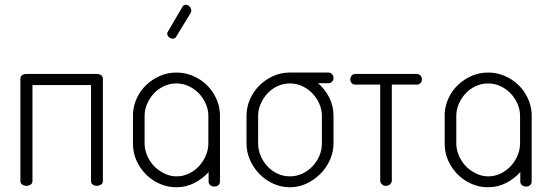

<svg xmlns="http://www.w3.org/2000/svg" viewBox="-20 -784 2328 810"><path d="M390 -472Q399 -472 406.5 -467Q414 -462 414 -451V-21Q414 -10 406 -5Q398 0 389 0Q379 0 371.5 -5Q364 -10 364 -21V-425H117V-21Q117 -10 109 -5Q101 0 92 0Q82 0 74 -5Q66 -10 66 -21V-451Q66 -462 73.5 -467Q81 -472 90 -472Z M908 -301V-295V-179V-18Q908 -9 901.5 -3Q895 3 884 3Q874 3 867 -3Q860 -9 860 -18V-58Q834 -29 799 -11.5Q764 6 724 6H723Q687 6 654 -8.5Q621 -23 596 -48Q571 -73 556 -106Q541 -139 541 -177V-179V-295V-301V-305Q543 -340 558 -371.5Q573 -403 598 -426.5Q623 -450 655.5 -464Q688 -478 724 -478Q760 -478 792.5 -464.5Q825 -451 850 -427.5Q875 -404 890.5 -372Q906 -340 908 -304ZM724 -432Q696 -432 671.5 -420.5Q647 -409 629 -389.5Q611 -370 600.5 -345.5Q590 -321 590 -295V-179Q590 -160 596 -141Q602 -121 614.5 -102.5Q627 -84 644 -70.5Q661 -57 681.5 -48.5Q702 -40 725 -40Q753 -40 777.5 -52Q802 -64 820 -83.5Q838 -103 848.5 -128Q859 -153 859 -179V-295Q859 -321 848.5 -345.5Q838 -370 819.5 -389.5Q801 -409 776.5 -420.5Q752 -432 724 -432ZM725 -632Q722 -625 719 -624Q711 -619 702 -622Q693 -625 688 -633Q683 -642 688 -650L750 -756Q753 -761 755 -761Q763 -766 771 -762.5Q779 -759 783 -752Q786 -747 787 -741.5Q788 -736 784 -729Z M1322 -433Q1351 -408 1369 -372.5Q1387 -337 1387 -295V-179Q1387 -143 1372 -109.5Q1357 -76 1331.5 -50.5Q1306 -25 1273 -9.5Q1240 6 1203 6Q1166 6 1133 -9Q1100 -24 1075 -49.5Q1050 -75 1035 -108.5Q1020 -142 1020 -179V-295Q1020 -332 1034.5 -365Q1049 -398 1074 -423Q1099 -448 1132 -463Q1165 -478 1203 -478H1205H1206H1366Q1374 -478 1380.5 -471.5Q1387 -465 1387 -455Q1387 -445 1380.5 -439Q1374 -433 1366 -433ZM1338 -295Q1338 -321 1327.5 -345.5Q1317 -370 1298.5 -389.5Q1280 -409 1255.5 -420.5Q1231 -432 1203 -432Q1175 -432 1150.5 -420.5Q1126 -409 1108 -389.5Q1090 -370 1079.5 -345.5Q1069 -321 1069 -295V-179Q1069 -152 1079.5 -127Q1090 -102 1108 -82.5Q1126 -63 1150.5 -51.5Q1175 -40 1203 -40Q1231 -40 1255.5 -51.5Q1280 -63 1298.5 -82.5Q1317 -102 1327.5 -127Q1338 -152 1338 -179Z M1739 -472Q1747 -472 1753.5 -465.5Q1760 -459 1760 -449Q1760 -439 1753.5 -433Q1747 -427 1739 -427H1633V-22Q1633 -14 1626 -7Q1619 0 1608 0Q1597 0 1590.5 -7Q1584 -14 1584 -22V-427H1479Q1470 -427 1464 -433Q1458 -439 1458 -449Q1458 -459 1464 -465.5Q1470 -472 1479 -472H1739Z M2223 -301V-295V-179V-18Q2223 -9 2216.5 -3Q2210 3 2199 3Q2189 3 2182 -3Q2175 -9 2175 -18V-58Q2149 -29 2114 -11.5Q2079 6 2039 6H2038Q2002 6 1969 -8.5Q1936 -23 1911 -48Q1886 -73 1871 -106Q1856 -139 1856 -177V-179V-295V-301V-305Q1858 -340 1873 -371.5Q1888 -403 1913 -426.5Q1938 -450 1970.5 -464Q2003 -478 2039 -478Q2075 -478 2107.5 -464.5Q2140 -451 2165 -427.5Q2190 -404 2205.5 -372Q2221 -340 2223 -304ZM2039 -432Q2011 -432 1986.5 -420.5Q1962 -409 1944 -389.5Q1926 -370 1915.5 -345.5Q1905 -321 1905 -295V-179Q1905 -160 1911 -141Q1917 -121 1929.5 -102.5Q1942 -84 1959 -70.5Q1976 -57 1996.5 -48.5Q2017 -40 2040 -40Q2068 -40 2092.5 -52Q2117 -64 2135 -83.5Q2153 -103 2163.5 -128Q2174 -153 2174 -179V-295Q2174 -321 2163.5 -345.5Q2153 -370 2134.5 -389.5Q2116 -409 2091.5 -420.5Q2067 -432 2039 -432Z"/></svg>

Font: AkaAcidDosis
Style: Light
Weight: 300
Designer: Edgar Tolentino, Pablo Impallari, Igino Marini, Aka-Acid
Foundry: Edgar Tolentino, Pablo Impallari, Igino Marini, Aka-Acid
Version: Version 1.007